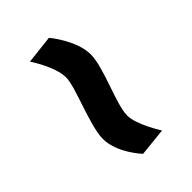

<svg xmlns="http://www.w3.org/2000/svg" viewBox="1 -534 558 558"><g transform="rotate(45 280.0 -255.5)"><path d="M487 -320C487 -320 423 -279 385 -279C338 -279 239 -330 184 -330C126 -330 64 -278 64 -278L74 -190C74 -190 136 -232 181 -232C221 -232 328 -181 383 -181C441 -181 496 -233 496 -233L487 -320Z"/></g></svg>

Font: RazerF5 SemiBold
Style: Regular
Weight: 600
Foundry: Razer Inc.
Version: Version 2